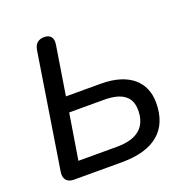

<svg xmlns="http://www.w3.org/2000/svg" viewBox="-127 -830 920 948"><g transform="rotate(-20 332.5 -356.0)"><path d="M103 0H355C525 0 614 -75 614 -219C614 -327 539 -400 389 -400H206L247 -657C253 -692 237 -712 205 -712C173 -712 155 -695 150 -664L54 -57C49 -21 67 0 103 0ZM357 -80H155L194 -320H377C472 -320 518 -285 518 -215C518 -125 464 -80 357 -80Z"/></g></svg>

Font: SN Pro Medium
Style: Italic
Weight: 400
Italic angle: -9°
Designer: Tobias Whetton
Foundry: Supernotes
Version: Version 1.001;Glyphs 3.2 (3249)